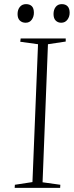

<svg xmlns="http://www.w3.org/2000/svg" viewBox="-20 -909 358 929"><path d="M164 -695 78 -707 80 -723H298V-708L212 -695L186 -27L272 -15L271 0H51L52 -15L137 -28ZM65 -841Q65 -862 76 -875.5Q87 -889 106 -889Q124 -889 134 -879Q144 -869 144 -847Q144 -828 133.5 -813.5Q123 -799 104 -799Q87 -799 76 -809.5Q65 -820 65 -841ZM239 -841Q239 -862 249.5 -875.5Q260 -889 279 -889Q297 -889 307 -878.5Q317 -868 317 -847Q317 -828 306 -813.5Q295 -799 276 -799Q260 -799 249.5 -809.5Q239 -820 239 -841Z"/></svg>

Font: Literata 60pt ExtraLight
Style: Italic
Weight: 250
Italic angle: -2°
Designer: Latin by Veronika Burian and Jose Scaglione. Greek by Irene Vlachou. Cyrillic by Vera Evstafieva
Foundry: TypeTogether
Version: Version 3.103;gftools[0.9.29]